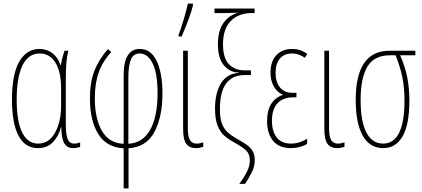

<svg xmlns="http://www.w3.org/2000/svg" viewBox="-20 -807 2328 1059"><path d="M46 -257Q46 -398 86.5 -467.5Q127 -537 198 -537Q239 -537 270 -513Q301 -489 313 -448H316Q323 -492 336 -527H357Q350 -500 346.5 -465Q343 -430 343 -367V-126Q343 -63 353.5 -39Q364 -15 388 -15Q408 -15 422 -22V3Q403 10 384 10Q350 10 334.5 -16.5Q319 -43 318 -105H316Q305 -58 273 -24Q241 10 189 10Q119 10 82.5 -58Q46 -126 46 -257ZM317 -222V-319Q317 -410 286 -461Q255 -512 199 -512Q136 -512 104 -446Q72 -380 72 -257Q72 -137 102.5 -76Q133 -15 190 -15Q251 -15 284 -76Q317 -137 317 -222Z M594 -520Q547 -470 525 -409Q503 -348 503 -265Q503 -154 542 -85.5Q581 -17 662 -14V-392Q662 -537 751 -537Q813 -537 844.5 -470Q876 -403 876 -291Q876 -163 832 -79.5Q788 4 689 11V232H662V11Q567 6 521.5 -68.5Q476 -143 476 -264Q476 -353 500.5 -416Q525 -479 575 -536ZM688 -379V-14Q767 -18 808 -90.5Q849 -163 849 -294Q849 -402 822 -457Q795 -512 751 -512Q715 -512 701.5 -477.5Q688 -443 688 -379Z M1016 -101Q1016 -51 1028.5 -33Q1041 -15 1064 -15Q1082 -15 1101 -22V3Q1080 10 1062 10Q1025 10 1007.5 -13.5Q990 -37 990 -97V-527H1016ZM965 -615Q976 -642 993 -699Q1010 -756 1016 -787H1044V-776Q1031 -720 982 -606H965Z M1297 -405V-407Q1250 -407 1216 -445.5Q1182 -484 1182 -563Q1182 -638 1213 -681Q1244 -724 1294 -737Q1252 -735 1229 -735H1163V-760H1384V-735H1369Q1296 -735 1253 -691.5Q1210 -648 1210 -563Q1210 -487 1242.5 -453Q1275 -419 1330 -419H1364V-393H1330Q1193 -393 1193 -206Q1193 -159 1202.5 -130Q1212 -101 1232 -81Q1252 -61 1288 -41Q1325 -20 1344 -6Q1363 8 1374 27Q1385 46 1385 75Q1385 109 1371.5 138Q1358 167 1332 207H1300Q1332 163 1345 134Q1358 105 1358 79Q1358 43 1338.5 24Q1319 5 1276 -19Q1239 -39 1216.5 -59Q1194 -79 1180 -114.5Q1166 -150 1166 -208Q1166 -293 1198.5 -347Q1231 -401 1297 -405Z M1615 -270H1596Q1541 -270 1510.5 -237.5Q1480 -205 1480 -141Q1480 -82 1506.5 -48.5Q1533 -15 1585 -15Q1612 -15 1635.5 -23.5Q1659 -32 1674 -42V-13Q1633 10 1585 10Q1519 10 1486 -30.5Q1453 -71 1453 -139Q1453 -198 1476 -234Q1499 -270 1539 -283V-285Q1507 -299 1489.5 -331.5Q1472 -364 1472 -405Q1472 -469 1504.5 -503Q1537 -537 1592 -537Q1639 -537 1675 -509L1661 -488Q1649 -498 1630 -505Q1611 -512 1590 -512Q1548 -512 1524 -484Q1500 -456 1500 -405Q1500 -355 1524 -325Q1548 -295 1596 -295H1615Z M1795 -101Q1795 -51 1807.5 -33Q1820 -15 1843 -15Q1861 -15 1880 -22V3Q1859 10 1841 10Q1804 10 1786.5 -13.5Q1769 -37 1769 -97V-527H1795Z M2093 10Q2020 10 1981 -58.5Q1942 -127 1942 -256Q1942 -527 2128 -527H2271V-502H2187Q2213 -444 2225.5 -384Q2238 -324 2238 -253Q2238 -120 2200.5 -55Q2163 10 2093 10ZM2093 -15Q2211 -15 2211 -253Q2211 -323 2199 -381.5Q2187 -440 2162 -502H2131Q2044 -502 2006.5 -439.5Q1969 -377 1969 -256Q1969 -137 2001 -76Q2033 -15 2093 -15Z"/></svg>

Font: Noto Sans Display Thin Cond
Style: Regular
Weight: 250
Width: 3
Designer: Monotype Design team
Foundry: Monotype Imaging Inc.
Version: Version 1.000